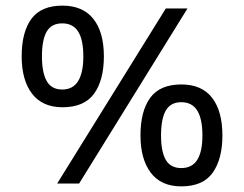

<svg xmlns="http://www.w3.org/2000/svg" viewBox="-20 -652 868 682"><path d="M569 -622H646L261 0H183ZM202 -271Q131 -271 94 -319Q57 -367 57 -452Q57 -538 91.5 -585Q126 -632 202 -632Q274 -632 311.5 -585Q349 -538 349 -452Q349 -367 314 -319Q279 -271 202 -271ZM201 -334Q239 -334 257.5 -364Q276 -394 276 -452Q276 -511 257.5 -540Q239 -569 201 -569Q163 -569 146 -540Q129 -511 129 -452Q129 -394 146 -364Q163 -334 201 -334ZM624 10Q552 10 515.5 -38.5Q479 -87 479 -171Q479 -257 513.5 -304.5Q548 -352 624 -352Q697 -352 733.5 -304.5Q770 -257 770 -171Q770 -87 735.5 -38.5Q701 10 624 10ZM624 -55Q662 -55 680.5 -84Q699 -113 699 -171Q699 -230 680.5 -259.5Q662 -289 624 -289Q586 -289 569 -259.5Q552 -230 552 -171Q552 -113 569 -84Q586 -55 624 -55Z"/></svg>

Font: ubangla85
Style: Book
Weight: 400
Designer: Jelle Bosma - Monotype Design Team
Foundry: Monotype Imaging Inc.
Version: Version 2.003